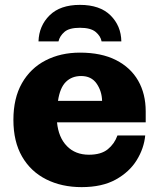

<svg xmlns="http://www.w3.org/2000/svg" viewBox="-20 -756 667 788"><path d="M138 -586Q140 -650 183.5 -693Q227 -736 308 -736Q390 -736 433.5 -693Q477 -650 478 -586H397Q393 -608 372.5 -625Q352 -642 308 -642Q264 -642 244.5 -625Q225 -608 220 -586ZM315 12Q233 12 169.5 -20Q106 -52 70.5 -113.5Q35 -175 35 -264Q35 -353 70 -414.5Q105 -476 167 -508Q229 -540 308 -540Q396 -540 456 -509.5Q516 -479 547 -425Q578 -371 578 -299V-254H214Q220 -192 254.5 -156.5Q289 -121 345 -121Q395 -121 422.5 -143.5Q450 -166 462 -200H576Q571 -147 541 -98.5Q511 -50 455 -19Q399 12 315 12ZM399 -342Q398 -382 376.5 -413Q355 -444 313 -444Q275 -444 250.5 -420Q226 -396 218 -342Z"/></svg>

Font: Montagu Slab 16pt
Style: Bold
Weight: 700
Designer: Florian Karsten
Foundry: Florian Karsten
Version: Version 1.000; ttfautohint (v1.8.3)